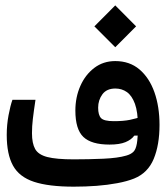

<svg xmlns="http://www.w3.org/2000/svg" viewBox="-20 -701 626 724"><path d="M258.3 2.9Q163.6 2.9 108.2 -15.4Q52.7 -33.7 29.1 -76.4Q5.4 -119.1 5.4 -192.4Q5.4 -230 12.2 -266.4Q19 -302.7 26.9 -324.7H113.8Q106.9 -278.8 103.8 -252Q100.6 -225.1 100.6 -198.7Q100.6 -160.6 112.5 -139.2Q124.5 -117.7 158.4 -108.9Q192.4 -100.1 258.3 -100.1Q314.5 -100.1 369.6 -102.5Q424.8 -105 456.1 -114.3Q473.1 -119.1 482.7 -128.2Q492.2 -137.2 496.1 -159.7Q500 -182.1 500 -226.6Q500 -278.8 488.8 -309.6Q477.5 -340.3 458.5 -353.8Q439.5 -367.2 415 -367.2Q382.3 -367.2 366.2 -345.5Q350.1 -323.7 350.1 -294.9Q350.1 -267.1 361.1 -255.6Q372.1 -244.1 409.2 -244.1Q445.3 -244.1 469.5 -249Q493.7 -253.9 521.5 -263.7L520 -190.4L486.3 -189.5Q475.6 -174.3 453.1 -165Q430.7 -155.8 393.1 -155.8Q324.7 -155.8 294.4 -184.6Q264.2 -213.4 264.2 -284.2Q264.2 -334.5 283 -377Q301.8 -419.4 335.7 -445.1Q369.6 -470.7 414.6 -470.7Q468.8 -470.7 505.9 -439.2Q543 -407.7 562.3 -353.3Q581.5 -298.8 581.5 -230Q581.5 -154.8 559.6 -101.8Q537.6 -48.8 485.8 -27.8Q459 -17.1 422.4 -10.3Q385.7 -3.4 344 -0.2Q302.2 2.9 258.3 2.9ZM414.6 -522.9 335.9 -601.6 414.6 -680.7 493.2 -601.6Z"/></svg>

Font: Cascadia Code
Style: Regular
Weight: 400
Monospace: yes
Designer: Aaron Bell
Foundry: Saja Typeworks
Version: Version 2106.017